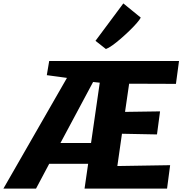

<svg xmlns="http://www.w3.org/2000/svg" viewBox="-79 -1104 1068 1124"><path d="M-59 0 313 -648 195 -664 209 -747H969L951 -613L677 -614L653 -449L858 -452L840 -317L635 -321L608 -132L917 -137L899 0H416L437 -145H209L132 0ZM275 -267H454L505 -620L466 -624ZM541 -817 480 -865 643 -1084 745 -1001Q739.5 -989.5 721.8 -969Q704 -948.5 679.2 -924.5Q654.5 -900.5 628.2 -877.8Q602 -855 578.8 -838.5Q555.5 -822 541 -817Z"/></svg>

Font: Merriweather Sans ExtraBold
Style: Italic
Weight: 800
Italic angle: -7.5°
Designer: Eben Sorkin
Foundry: Eben Sorkin
Version: Version 2.001; ttfautohint (v1.8.3)